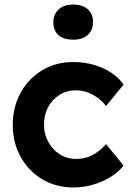

<svg xmlns="http://www.w3.org/2000/svg" viewBox="-20 -812 582 842"><path d="M301 10Q225 10 165 -26Q105 -62 70.5 -124Q36 -186 36 -264Q36 -343 70.5 -405.5Q105 -468 165 -504Q225 -540 301 -540Q371 -540 430.5 -513.5Q490 -487 522 -441L445 -347Q424 -376 388 -396Q352 -416 314 -416Q273 -416 241 -396Q209 -376 191 -342Q173 -308 173 -265Q173 -223 192 -189Q211 -155 242.5 -135Q274 -115 314 -115Q353 -115 385.5 -132Q418 -149 445 -180L522 -86Q488 -43 427.5 -16.5Q367 10 301 10ZM301 -638Q259 -638 236.5 -658Q214 -678 214 -715Q214 -749 237 -770.5Q260 -792 301 -792Q342 -792 365 -771.5Q388 -751 388 -715Q388 -680 365 -659Q342 -638 301 -638Z"/></svg>

Font: Readex Pro SemiBold
Style: Regular
Weight: 600
Designer: Bonnie Shaver-Troup, Thomas Jockin
Foundry: Lexend
Version: Version 1.204; ttfautohint (v1.8.4.7-5d5b)